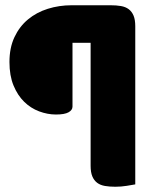

<svg xmlns="http://www.w3.org/2000/svg" viewBox="-20 -633 590 731"><path d="M401 -613Q423 -613 440.5 -610Q458 -607 470 -598Q482 -589 488.5 -573.5Q495 -558 495 -533V69Q484 71 462.5 74.5Q441 78 419 78Q397 78 379.5 75Q362 72 350 63Q338 54 331.5 38.5Q325 23 325 -2V-470H256V-227Q256 -214 241 -205.5Q226 -197 193 -197Q161 -197 129 -209Q97 -221 72 -245.5Q47 -270 31.5 -307.5Q16 -345 16 -397Q16 -451 35 -491.5Q54 -532 86.5 -559Q119 -586 162 -599.5Q205 -613 253 -613Z"/></svg>

Font: Baloo Bhaina 2 ExtraBold
Style: Regular
Weight: 800
Designer: Yesha Goshar, Manish Minz, Shuchita Grover and Ek Type
Foundry: Ek Type
Version: Version 1.640;hotconv 1.0.111;makeotfexe 2.5.65597; ttfautoh